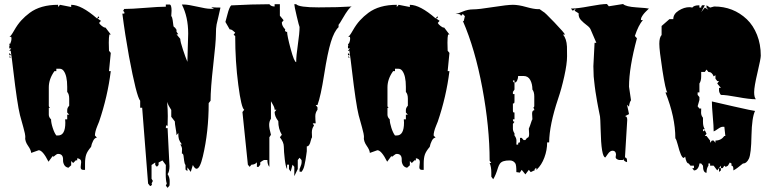

<svg xmlns="http://www.w3.org/2000/svg" viewBox="-20 -762 3789 947"><path d="M219.2 35.6Q190.9 -21 170.9 -21Q169.9 -21 133.8 -7.8Q132.8 -22.5 118.4 -42.7Q104 -63 104 -83H105Q105 -100.6 95.2 -133.8Q85.4 -167 78.6 -193.8Q71.8 -220.7 63.2 -278.3Q54.7 -335.9 46.6 -405.5Q38.6 -475.1 32.7 -512.7L29.3 -510.7L25.9 -511.7L35.6 -523.4H25.9V-535.6H27.3L25.9 -546.9L30.3 -545.9Q36.6 -559.6 36.6 -572.3L35.6 -580.1H26.4Q33.2 -582.5 49.8 -611.8Q66.4 -641.1 85 -661.4Q103.5 -681.6 126.5 -698.7Q179.7 -738.3 266.6 -738.3V-727.5L275.9 -738.3L331.1 -727.5V-738.3Q381.3 -738.3 458 -671.4L467.8 -682.1L468.8 -673.3L460 -671.4L478 -659.2L468.8 -648.9Q471.7 -642.6 481.9 -634.3Q492.2 -626 498.5 -626H500.5L526.4 -591.8H519.5Q516.6 -579.1 516.6 -551.3Q516.6 -523.4 517.6 -511.7L526.4 -501L517.6 -411.1H526.4Q510.7 -285.2 468.8 -162.1Q466.8 -156.7 460.4 -141.6Q448.2 -111.8 448.2 -93.8L458 -83Q447.3 -83 439.5 -67.6Q431.6 -52.2 429.2 -37.6Q410.6 -16.1 405 1Q399.4 18.1 399.4 44.4V75.7H389.6Q377.9 75.7 377.9 62.5L380.4 37.1Q380.4 21 360.8 18.6V29.3L354.5 28.3L340.8 42L331.1 32.2V53.2L317.4 65.4Q302.7 62.5 296.6 51Q290.5 39.6 291 27.8Q292.5 -2.9 266.6 -2.9Q260.3 -2.9 252.7 3.9Q245.1 10.7 243.4 10.7Q241.7 10.7 239.7 7.8ZM266.6 -93.8Q302.2 -93.8 302.2 -157.2Q302.2 -168 301.3 -173.3H311.5V-196.3H321.3L311.5 -207V-219.2Q311.5 -230 321.3 -240.7V-275.4Q321.3 -297.9 311.5 -308.6V-333.5Q311.5 -389.6 293.5 -413.1Q285.6 -422.9 274.9 -422.9H257.8V-411.1H248.5Q220.7 -372.1 220.7 -331.5V-240.7Q220.7 -234.4 226.6 -229.5H220.7V-196.3Q220.7 -183.6 231.9 -173.3Q231.9 -156.2 240 -131.3Q248 -106.4 257.8 -93.8ZM35.6 -489.7H25.9V-501ZM35.6 -479H25.9L27.3 -484.4Z M806.6 -140.6Q803.7 -143.6 800.8 -143.6Q797.9 -143.6 797.9 -129.9H806.6L815.9 57.6Q815.9 84.5 806.6 96.7Q816.9 112.3 816.9 130.9Q816.9 149.4 815.9 153.3L806.6 164.6L797.9 153.3L802.7 143.1Q797.4 129.9 797.4 94.7Q797.4 59.6 797.9 51.8L781.2 29.3L762.2 39.6V51.8L753.9 60.5L745.6 51.8V39.6L727.5 51.8V119.6L733.9 130.4L727.5 143.1Q729.5 144 729.5 146.7Q729.5 149.4 726.8 152.3Q724.1 155.3 722.2 155.3Q720.2 155.3 718.3 153.3L710.4 143.1L681.2 -230.5H671.4V-265.1Q653.3 -286.1 616.2 -483.9Q596.7 -590.8 583.5 -694.8H592.8Q593.8 -695.8 593.8 -698.5Q593.8 -701.2 591.8 -704.3Q589.8 -707.5 588.6 -707.5Q587.4 -707.5 585.9 -705.6L592.8 -717.8Q628.9 -717.8 697.3 -723.4Q765.6 -729 797.9 -729V-739.7H815.9Q826.2 -739.7 826.2 -709L824.7 -683.1Q830.1 -676.3 831.8 -661.9Q833.5 -647.5 835 -637.2Q836.4 -627 842.3 -627L850.6 -615.2V-605.5L859.4 -592.8H850.6L869.1 -570.3Q869.1 -557.1 882.3 -517.3Q895.5 -477.5 904.3 -457Q904.3 -480.5 906.2 -527.6Q908.2 -574.7 908.2 -596.2Q908.2 -678.7 877 -739.7H886.2Q907.2 -739.7 952.6 -729.2Q998 -718.8 1014.2 -718.8Q1030.3 -718.8 1035.2 -718.3L1022 -726.6Q1037.1 -724.6 1067.4 -724.6Q1064 -707.5 1057.9 -682.4Q1051.8 -657.2 1048.3 -641.1Q1044.9 -625 1044.9 -590.3Q1044.9 -555.7 1031.7 -440.4Q1018.6 -325.2 1018.6 -265.1L1009.3 -253.4Q1009.3 -111.8 980.5 9.3Q966.3 70.3 949.2 70.3Q940.9 70.3 931.2 51.8L920.9 85.9L904.3 63.5V82L895 74.2V51.8Q889.6 44.9 888.2 30.3Q886.7 15.6 885 5.4Q883.3 -4.9 877 -4.9L877.9 -26.9Q877.9 -36.6 869.1 -49.8H877Q865.7 -65.4 862.5 -75.2Q859.4 -85 859.4 -106L850.6 -95.2Q850.6 -106.4 846.4 -129.2Q842.3 -151.9 842.3 -163.1L824.7 -186V-219.7Q811 -239.7 804.2 -259.3Q807.6 -222.7 807.6 -189ZM1334.5 -209.5Q1334.5 -209.5 1343.3 -220.7H1334.5Q1334.5 -231.4 1326.2 -245.4Q1317.9 -259.3 1316.4 -262.7V-176.3Q1307.6 -163.6 1307.6 -146.2Q1307.6 -128.9 1316.4 -97.2L1308.6 -85V61Q1298.8 49.8 1298.8 27.3H1281.7Q1280.8 27.3 1272.9 32.2Q1265.1 37.1 1263.7 38.6V50.3L1255.4 61H1247.1V38.6Q1236.8 50.3 1220.2 50.3L1211.4 61L1202.6 50.3L1175.8 -209.5L1184.6 -220.7Q1170.4 -228.5 1155.3 -343.5Q1140.1 -458.5 1140.1 -584.5L1132.3 -590.3L1140.1 -601.1Q1138.2 -602.1 1130.1 -609.6Q1122.1 -617.2 1112.8 -617.2L1091.8 -653.8Q1093.3 -658.2 1102.1 -692.1Q1110.8 -726.1 1120.1 -735.4Q1225.6 -741.2 1308.6 -741.2Q1316.9 -730 1334.5 -730V-741.2H1360.4V-684.6L1378.9 -662.1L1370.1 -651.4Q1370.1 -633.8 1387.2 -616.7Q1385.7 -615.2 1385.7 -612.5Q1385.7 -609.9 1388.2 -607.2Q1390.6 -604.5 1393.1 -604.5L1396 -606Q1396 -586.4 1413.6 -521Q1431.2 -455.6 1440.9 -455.6V-456.1Q1440.9 -486.3 1449.2 -542.5Q1457.5 -598.6 1457.5 -628.9Q1455.1 -632.8 1443.4 -682.6Q1431.6 -732.4 1431.6 -741.2H1440.9Q1454.1 -725.6 1551.8 -725.6Q1649.4 -725.6 1715.3 -730Q1702.6 -727.5 1668.5 -668.5Q1655.3 -645.5 1649.9 -639.6V-627.9Q1628.4 -607.9 1612.1 -555.2Q1595.7 -502.4 1578.9 -394.8Q1562 -287.1 1545.9 -244.1H1537.1L1545.9 -232.9V-220.7Q1535.2 -206.5 1535.2 -189Q1535.2 -171.4 1537.1 -153.8H1522.5L1528.8 -142.6Q1518.1 -128.9 1518.1 -109.1Q1518.1 -89.4 1519 -85Q1515.6 -80.1 1512.7 -67.9Q1506.8 -40 1493.2 -40V-16.1Q1492.7 -12.7 1490.5 3.4Q1488.3 19.5 1486.8 27.6Q1485.4 35.6 1481.4 54.2Q1477.5 72.8 1467.3 85.4L1457.5 84.5V71.8Q1457.5 70.3 1462.6 58.6Q1467.8 46.9 1467.8 38.1Q1467.8 29.3 1467.3 27.3L1457.5 16.1L1448.7 27.3V71.8L1431.6 106.9V61L1422.9 50.3L1413.6 84.5L1405.3 71.8V50.3H1396V71.8Q1389.2 62.5 1384.5 23.2Q1379.9 -16.1 1379.9 -38.6Q1379.9 -61 1360.4 -85L1370.1 -97.2Q1352.5 -126 1352.5 -164.6Q1334.5 -188 1334.5 -209.5Z M1889.6 35.6Q1861.3 -21 1841.3 -21Q1840.3 -21 1804.2 -7.8Q1803.2 -22.5 1788.8 -42.7Q1774.4 -63 1774.4 -83H1775.4Q1775.4 -100.6 1765.6 -133.8Q1755.9 -167 1749 -193.8Q1742.2 -220.7 1733.6 -278.3Q1725.1 -335.9 1717 -405.5Q1709 -475.1 1703.1 -512.7L1699.7 -510.7L1696.3 -511.7L1706.1 -523.4H1696.3V-535.6H1697.8L1696.3 -546.9L1700.7 -545.9Q1707 -559.6 1707 -572.3L1706.1 -580.1H1696.8Q1703.6 -582.5 1720.2 -611.8Q1736.8 -641.1 1755.4 -661.4Q1773.9 -681.6 1796.9 -698.7Q1850.1 -738.3 1937 -738.3V-727.5L1946.3 -738.3L2001.5 -727.5V-738.3Q2051.8 -738.3 2128.4 -671.4L2138.2 -682.1L2139.2 -673.3L2130.4 -671.4L2148.4 -659.2L2139.2 -648.9Q2142.1 -642.6 2152.3 -634.3Q2162.6 -626 2168.9 -626H2170.9L2196.8 -591.8H2189.9Q2187 -579.1 2187 -551.3Q2187 -523.4 2188 -511.7L2196.8 -501L2188 -411.1H2196.8Q2181.2 -285.2 2139.2 -162.1Q2137.2 -156.7 2130.9 -141.6Q2118.7 -111.8 2118.7 -93.8L2128.4 -83Q2117.7 -83 2109.9 -67.6Q2102.1 -52.2 2099.6 -37.6Q2081.1 -16.1 2075.4 1Q2069.8 18.1 2069.8 44.4V75.7H2060.1Q2048.3 75.7 2048.3 62.5L2050.8 37.1Q2050.8 21 2031.2 18.6V29.3L2024.9 28.3L2011.2 42L2001.5 32.2V53.2L1987.8 65.4Q1973.1 62.5 1967 51Q1960.9 39.6 1961.4 27.8Q1962.9 -2.9 1937 -2.9Q1930.7 -2.9 1923.1 3.9Q1915.5 10.7 1913.8 10.7Q1912.1 10.7 1910.2 7.8ZM1937 -93.8Q1972.7 -93.8 1972.7 -157.2Q1972.7 -168 1971.7 -173.3H1981.9V-196.3H1991.7L1981.9 -207V-219.2Q1981.9 -230 1991.7 -240.7V-275.4Q1991.7 -297.9 1981.9 -308.6V-333.5Q1981.9 -389.6 1963.9 -413.1Q1956.1 -422.9 1945.3 -422.9H1928.2V-411.1H1918.9Q1891.1 -372.1 1891.1 -331.5V-240.7Q1891.1 -234.4 1897 -229.5H1891.1V-196.3Q1891.1 -183.6 1902.3 -173.3Q1902.3 -156.2 1910.4 -131.3Q1918.5 -106.4 1928.2 -93.8ZM1706.1 -489.7H1696.3V-501ZM1706.1 -479H1696.3L1697.8 -484.4Z M2253.4 -683.1Q2253.4 -692.9 2237.8 -692.9H2226.6Q2237.8 -694.3 2262.7 -705.1Q2287.6 -715.8 2314.2 -715.8Q2340.8 -715.8 2411.6 -727.1Q2482.4 -738.3 2509.8 -738.3Q2537.1 -738.3 2575.2 -727.5Q2613.3 -716.8 2634.3 -716.8H2641.6L2660.2 -703.6Q2664.6 -703.6 2714.4 -651.6Q2764.2 -599.6 2766.6 -591.3H2756.8Q2774.4 -571.8 2776.4 -532.2Q2776.9 -521.5 2776.9 -484.4Q2776.9 -447.3 2763.2 -385.5Q2749.5 -323.7 2732.9 -275.4Q2689.5 -146 2688.5 -59.6H2678.7Q2678.7 -21.5 2665 15.1Q2651.4 51.8 2627.4 74.2L2624 65.4L2615.2 75.7H2621.1L2597.7 86.9L2588.4 75.7L2571.3 98.1L2553.2 75.7L2543.9 89.4L2526.9 86.9Q2526.9 52.2 2522 44.4Q2512.7 29.3 2493.9 29.3Q2475.1 29.3 2463.1 33.2Q2451.2 37.1 2445.3 45.9Q2439.5 54.7 2436.5 64.5Q2425.3 102.1 2412.6 122.1L2403.3 109.4V89.4Q2403.3 60.5 2395 42H2403.3L2395 30.8Q2395 -134.8 2359.1 -327.6Q2323.2 -520.5 2262.7 -659.2L2267.1 -657.2L2272.9 -682.1L2262.7 -692.9ZM2527.3 -68.8 2526.9 -48.8H2535.6Q2535.6 -56.2 2537.1 -57.9Q2538.6 -59.6 2544.9 -59.6V-82H2553.2L2562.5 -71.3H2571.3L2579.6 -82Q2589.8 -82 2589.8 -101.1L2588.4 -127.4Q2590.3 -130.4 2594.2 -142.1Q2604 -173.3 2606 -173.3L2604.5 -200.7Q2604.5 -218.3 2615.2 -218.3Q2615.2 -229.5 2608.4 -229.5Q2615.2 -231.4 2615.2 -240.7V-286.1Q2615.2 -308.6 2606 -320.3Q2606 -348.1 2595.2 -367.7Q2584.5 -387.2 2562.5 -387.2H2535.6Q2535.6 -376 2530.8 -365.2Q2525.9 -354.5 2517.6 -354.5V-365.2H2509.8Q2509.8 -361.3 2512.2 -357.9Q2514.6 -354.5 2517.6 -354.5V-320.3L2509.8 -308.6V-297.9H2517.6V-263.2Q2517.6 -254.4 2515.6 -252.9Q2513.7 -251.5 2509.8 -251.5V-218.3Q2509.8 -209.5 2511.7 -208.3Q2513.7 -207 2517.6 -207V-173.3H2509.8Q2509.8 -161.1 2517.6 -161.1L2509.8 -150.9V-127.4Q2509.8 -115.7 2517.6 -104.5V-93.8Q2527.3 -81.1 2527.3 -68.8ZM2624 75.7 2627.4 74.2 2630.4 75.7Z M3073.7 -170.4 3062.5 14.6Q3072.8 14.6 3072.8 32.2V37.6Q3056.6 34.2 3053.2 20V26.9L3041 27.3Q3032.2 28.3 3024.4 23.9Q3016.6 19.5 3016.6 13.4Q3016.6 7.3 3017.6 3.9H3018.6Q3018.6 -18.6 3001 -18.6Q2989.3 -18.6 2978.5 -3.2Q2967.8 12.2 2965.8 14.6Q2945.3 13.7 2942.4 -126Q2940.9 -180.2 2939.5 -187.3Q2938 -194.3 2934.3 -213.1Q2930.7 -231.9 2929.4 -238.3Q2928.2 -244.6 2925 -262Q2921.9 -279.3 2920.9 -287.1L2917 -310.5Q2914.6 -326.2 2913.6 -335.7Q2912.6 -345.2 2910.9 -359.6Q2909.2 -374 2908.2 -385.3Q2906.7 -411.6 2906.7 -435.5L2912.6 -550.8H2921.4L2892.6 -617.7Q2888.7 -627 2873.3 -638.4Q2857.9 -649.9 2845.7 -662.8Q2833.5 -675.8 2834 -692.4V-696.3L2814 -709L2819.8 -719.7L2805.2 -709L2795.9 -719.7Q2828.1 -719.7 2887.5 -731Q2946.8 -742.2 2973.6 -742.2L2982.9 -731L3053.2 -742.2Q3066.4 -729 3119.4 -725.6Q3172.4 -722.2 3180.7 -719.7Q3180.2 -719.2 3176.5 -715.8Q3172.9 -712.4 3171.6 -710.9Q3170.4 -709.5 3166.7 -706.1Q3163.1 -702.6 3161.1 -700.4Q3159.2 -698.2 3156 -694.6Q3152.8 -690.9 3151.1 -688.2Q3149.4 -685.5 3147.2 -682.1Q3145 -678.7 3143.6 -675.8Q3141.1 -669.4 3141.1 -663.1H3150.9Q3128.9 -637.7 3111.3 -584.5L3121.6 -573.2Q3082.5 -428.2 3082.5 -334.5L3092.3 -267.6Q3084.5 -257.3 3082.5 -235.8L3072.8 -245.6L3082.5 -199.2L3062.5 -189Q3073.7 -189 3073.7 -170.4Z M3500 -385.3Q3491.7 -407.2 3474.1 -407.2L3464.8 -418.9L3456.5 -407.2H3438.5V-386.2Q3438.5 -362.8 3429.7 -350.1V-306.2H3420.9V-293.9L3429.7 -283.2V-269Q3429.7 -267.1 3420.9 -237.8L3429.7 -226.6H3438.5L3438 -205.6Q3438 -192.4 3447.3 -181.2V-161.1Q3447.3 -137.7 3456.5 -124.5H3447.3V-113.8L3456.5 -119.6L3464.8 -102.1L3456.5 -91.3H3464.8L3482.4 -68.8V-57.6L3491.2 -68.8H3500L3508.8 -57.6V-68.8Q3536.6 -68.8 3552.7 -91.3H3557.6L3552.7 -136.7H3544.4Q3535.6 -136.7 3521 -126.2Q3506.3 -115.7 3500 -113.8Q3500 -138.7 3495.6 -188Q3491.2 -237.3 3491.2 -261.7Q3493.7 -260.7 3595.2 -237.8Q3696.8 -214.8 3704.1 -214.8Q3688.5 -183.1 3686.5 -93.8Q3685.1 -3.4 3673.8 20.5Q3662.6 44.4 3644.5 44.4Q3613.8 70.3 3597.2 78.6V71.8Q3597.2 55.2 3587.9 55.2V44.4L3579.6 39.6L3570.3 55.2L3559.6 61L3552.7 55.2L3544.4 67.4H3535.6V55.2L3526.4 67.4H3535.6V78.6L3526.4 85.9V67.4L3517.6 78.6L3500 55.2H3482.4V44.4H3474.1V55.2Q3464.8 67.4 3464.8 90.3Q3447.3 89.4 3447.3 55.2L3438.5 44.4H3429.7Q3428.7 58.1 3421.4 68.4Q3414.1 78.6 3402.8 78.6L3394.5 67.4H3402.8V55.2H3385.7L3377 44.4Q3365.2 44.4 3359.4 10.7L3352.5 17.1Q3339.4 17.1 3322.8 -48.8Q3316.4 -73.7 3311 -80.1Q3311 -184.1 3262.2 -306.2H3271.5Q3262.7 -315.9 3247.3 -415.3Q3231.9 -514.6 3231.9 -545.9Q3231.9 -577.1 3243.2 -589.4V-633.8L3281.7 -667.5H3300.8Q3300.8 -692.9 3327.4 -709.7Q3354 -726.6 3380.4 -726.6Q3386.7 -726.6 3394.5 -724.6Q3403.3 -735.8 3425.8 -735.8H3429.7V-724.6H3438.5Q3438.5 -736.3 3446.8 -736.3L3456.5 -735.8L3438.5 -702.1L3456.5 -724.6L3474.1 -713.9L3464.8 -724.6V-735.8L3482.4 -724.6Q3501 -730 3502.4 -730Q3596.7 -730 3663.6 -667Q3695.3 -636.7 3713.9 -590.1Q3732.4 -543.5 3732.4 -487.3Q3732.4 -473.1 3716.1 -403.8Q3699.7 -334.5 3699.7 -307.6Q3699.7 -280.8 3708.5 -272.5Q3675.8 -272.5 3618.7 -283.2Q3561.5 -293.9 3535.6 -293.9Q3526.4 -305.7 3526.4 -316.9V-328.6H3535.6L3517.6 -350.1L3526.4 -362.3H3517.6L3508.8 -374V-391.1Z"/></svg>

Font: Butcherman Caps
Style: Regular
Weight: 400
Version: Version 001.003